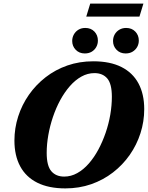

<svg xmlns="http://www.w3.org/2000/svg" viewBox="-20 -1030 820 1065"><path d="M239 -182Q239 -110 264.8 -80.2Q290.5 -50.5 336 -50.5Q374 -50.5 408.5 -69.8Q443 -89 472.5 -122.8Q502 -156.5 525.5 -200.2Q549 -244 566 -293.5Q583 -343 591.8 -394.2Q600.5 -445.5 600.5 -493Q600.5 -565 575 -594.8Q549.5 -624.5 504 -624.5Q466 -624.5 431.5 -605.2Q397 -586 367.5 -552.2Q338 -518.5 314.2 -474.8Q290.5 -431 273.8 -381.5Q257 -332 248 -280.8Q239 -229.5 239 -182ZM780 -424.5Q780 -356 759.2 -291.2Q738.5 -226.5 699.8 -171Q661 -115.5 606.8 -73.5Q552.5 -31.5 485.8 -8.2Q419 15 342.5 15Q250 15 187 -16.5Q124 -48 92 -107.5Q60 -167 60 -250.5Q60 -319 80.8 -383.8Q101.5 -448.5 140.2 -504Q179 -559.5 233 -601.5Q287 -643.5 353.8 -666.8Q420.5 -690 497.5 -690Q590.5 -690 653.2 -658.5Q716 -627 748 -567.5Q780 -508 780 -424.5ZM450.5 -733.5Q419.5 -733.5 400 -753.8Q380.5 -774 380.5 -802.5Q380.5 -822.5 389.8 -839Q399 -855.5 415.2 -865.2Q431.5 -875 453 -875Q484.5 -875 503.8 -854.8Q523 -834.5 523 -805Q523 -785.5 514 -769.2Q505 -753 488.8 -743.2Q472.5 -733.5 450.5 -733.5ZM677 -733.5Q646 -733.5 626.5 -753.8Q607 -774 607 -802.5Q607 -822.5 616.2 -839Q625.5 -855.5 642 -865.2Q658.5 -875 679.5 -875Q711 -875 730.5 -854.8Q750 -834.5 750 -805Q750 -785.5 740.8 -769.2Q731.5 -753 715.2 -743.2Q699 -733.5 677 -733.5ZM458.5 -938 480.5 -1010H775.5L753.5 -938Z"/></svg>

Font: Newsreader 24pt ExtraBold
Style: Italic
Weight: 800
Italic angle: -17°
Designer: Hugues Gentile
Foundry: Production Type
Version: Version 1.003